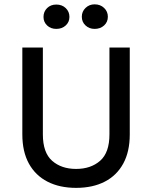

<svg xmlns="http://www.w3.org/2000/svg" viewBox="-20 -874 719 907"><path d="M85.5 0ZM85.5 -649.5H182.5V-239Q182.5 -153 226.2 -114.5Q270 -76 339.5 -76Q409 -76 453 -114.5Q497 -153 497 -239V-649.5H593V-239Q593 -157.5 562.2 -101.2Q531.5 -45 474.8 -15.8Q418 13.5 339.5 13.5Q261.5 13.5 204.5 -15.8Q147.5 -45 116.5 -101.2Q85.5 -157.5 85.5 -239ZM246 -737.5Q219.5 -737.5 202.5 -753.8Q185.5 -770 185.5 -794Q185.5 -819 202.5 -835.8Q219.5 -852.5 246 -852.5Q273 -852.5 290.5 -835.8Q308 -819 308 -794Q308 -770 290.5 -753.8Q273 -737.5 246 -737.5ZM427 -737.5Q401.5 -737.5 384 -753.8Q366.5 -770 366.5 -795Q366.5 -819.5 384 -836.5Q401.5 -853.5 427 -853.5Q454 -853.5 471.8 -836.5Q489.5 -819.5 489.5 -795Q489.5 -770 471.8 -753.8Q454 -737.5 427 -737.5Z"/></svg>

Font: Betinya Sans Medium
Style: Regular
Weight: 500
Designer: Jonathan Pinhorn
Version: Version 2.001;December 9, 2019;FontCreator 12.0.0.2547 64-bi